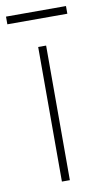

<svg xmlns="http://www.w3.org/2000/svg" viewBox="-99 -707 395 745"><g transform="rotate(-10 98.0 -334.0)"><path d="M83 -530.3H114.3V0H83ZM216.8 -637.7H-19.5V-668H216.8Z"/></g></svg>

Font: Pretendard Std Thin
Style: Regular
Weight: 100
Designer: Base glyphs from Inter by Rasmus Andersson; Hangeul glyphs from Noto Sans CJK(Source Han Sans) by Jang Soo-young and Kan
Foundry: Kil Hyung-jin
Version: Version 1.309